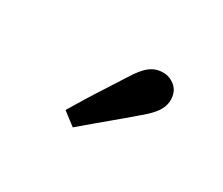

<svg xmlns="http://www.w3.org/2000/svg" viewBox="-53 -882 507 437"><g transform="rotate(30 200.0 -663.5)"><path d="M126 -584Q138 -604 150.5 -624.5Q163 -645 178 -668Q193 -691 210 -718Q227 -746 242 -757.5Q257 -769 276 -769Q294 -769 308 -757Q322 -745 322 -723Q322 -706 311 -690.5Q300 -675 275 -655Q252 -635 232.5 -619Q213 -603 195.5 -588Q178 -573 160 -558Z"/></g></svg>

Font: Source Serif 4 18pt SemiBold
Style: Regular
Weight: 600
Designer: Frank Grießhammer
Foundry: Adobe Systems Incorporated
Version: Version 4.004;hotconv 1.0.116;makeotfexe 2.5.65601